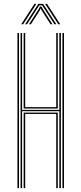

<svg xmlns="http://www.w3.org/2000/svg" viewBox="-20 -970 420 990"><path d="M86 0V-800H94V-403.5H286V-800H294V0H286V-396.5H94V0ZM102 0V-389.5H278V0H270V-382.5H110V0ZM70 0V-800H78V0ZM302 0V-800H310V0ZM102 -410.5V-800H110V-417.5H270V-800H278V-410.5ZM89.5 -845 157.5 -950H167.5L99.5 -845ZM109.5 -845 177.5 -950H202.5L270.5 -845H260.5L207 -927.5L197 -942.5H183L172.8 -927.5L119.5 -845ZM129.5 -845 179.2 -922.8 186 -935.8H194L201 -922.8L250.5 -845H240.5L193.8 -918.2L191 -926H189L186.2 -918.2L139.5 -845ZM280.5 -845 212.5 -950H222.5L290.5 -845Z"/></svg>

Font: Big Shoulders Inline Text Thin Thin
Style: Regular
Weight: 250
Version: Version 2.002